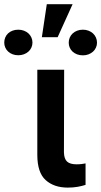

<svg xmlns="http://www.w3.org/2000/svg" viewBox="-103 -872 474 899"><path d="M197.4 -545.5 196.4 -158.7Q197.1 -128.2 211.1 -115.4Q225.1 -102.6 255.3 -102.6Q268.5 -102.6 279.5 -104Q290.5 -105.5 297.6 -106.9V-6.4Q281.6 -1.1 260.7 2.7Q239.7 6.4 214.1 6.4Q149.9 6.4 110.8 -28.8Q71.7 -63.9 71.7 -147V-545.5ZM93 -697.8 116.1 -852.3H236.9L166.9 -697.8ZM218.8 -671.9Q218.8 -684.7 223.5 -695.8Q228.3 -707 237 -715.2Q245.7 -723.4 258 -728.2Q270.2 -733 285.2 -733Q299.4 -733 311.4 -728.3Q323.5 -723.7 332.4 -715.6Q341.3 -707.4 346.2 -696.2Q351.2 -685 351.2 -671.9Q351.2 -659.8 346.2 -649Q341.3 -638.1 332.4 -630.1Q323.5 -622.2 311.4 -617.5Q299.4 -612.9 285.2 -612.9Q270.2 -612.9 258 -617.5Q245.7 -622.2 237 -630.1Q228.3 -638.1 223.5 -649Q218.8 -659.8 218.8 -671.9ZM-83.1 -672.6Q-83.1 -685.4 -78.5 -696.4Q-73.9 -707.4 -65.3 -715.6Q-56.8 -723.7 -44.6 -728.3Q-32.3 -733 -17.4 -733Q-3.2 -733 9.1 -728.3Q21.3 -723.7 30.2 -715.6Q39.1 -707.4 44 -696.4Q49 -685.4 49 -672.6Q49 -660.2 44 -649.3Q39.1 -638.5 30.2 -630.5Q21.3 -622.5 9.1 -617.9Q-3.2 -613.3 -17.4 -613.3Q-32 -613.3 -44 -617.9Q-56.1 -622.5 -64.8 -630.5Q-73.5 -638.5 -78.3 -649.3Q-83.1 -660.2 -83.1 -672.6Z"/></svg>

Font: Inter P Semi Bold
Style: Regular
Weight: 600
Designer: Rasmus Andersson
Foundry: rsms
Version: Version 3.018;git-588b23468